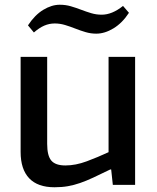

<svg xmlns="http://www.w3.org/2000/svg" viewBox="-20 -780 661 810"><path d="M98 -673Q127 -717 162.5 -738.5Q198 -760 232 -760Q257 -760 279 -753.5Q301 -747 322 -739Q343 -731 364.5 -724.5Q386 -718 409 -718Q453 -718 499 -755L524 -726Q496 -683 459 -660.5Q422 -638 386 -638Q363 -638 341 -644.5Q319 -651 297.5 -659.5Q276 -668 254.5 -674.5Q233 -681 211 -681Q188 -681 167 -672Q146 -663 123 -643ZM210 10Q139 10 103 -28Q67 -66 67 -139V-540H179V-173Q179 -123 196.5 -102.5Q214 -82 256 -82Q299 -82 346 -99.5Q393 -117 438 -138V-540H550V0H456L449 -65H445Q404 -45 374 -31Q344 -17 318 -8Q292 1 266.5 5.5Q241 10 210 10Z"/></svg>

Font: EncodeSans
Style: Medium
Weight: 500
Designer: Pablo Impallari, Andres Torresi
Foundry: Pablo Impallari, Andres Torresi
Version: Version 1.000; ttfautohint (v1.4.1)